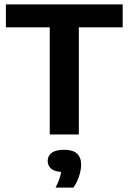

<svg xmlns="http://www.w3.org/2000/svg" viewBox="-20 -615 588 878"><path d="M207.5 0V-490H7V-595H541V-490H340.5V0ZM234 243Q250 211.5 255.8 189Q261.5 166.5 261.5 143.5L285 172H274.5Q234.5 172 216.2 158Q198 144 198 121Q198 97.5 216.5 83.8Q235 70 273.5 70Q313.5 70 332.2 87.5Q351 105 351 137.5Q351 162.5 341.5 191.2Q332 220 315.5 243Z"/></svg>

Font: Encode Sans SC SemiBold
Style: Regular
Weight: 600
Version: Version 3.002